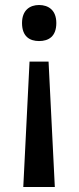

<svg xmlns="http://www.w3.org/2000/svg" viewBox="-20 -566 314 767"><path d="M205 -474C205 -525 174 -546 136 -546C99 -546 68 -525 68 -474C68 -420 99 -402 136 -402C174 -402 205 -420 205 -474ZM98 -320 73 181H199L174 -320Z"/></svg>

Font: Noto Sans Bengali UI Medium
Style: Regular
Weight: 500
Designer: Jelle Bosma - Monotype Design Team
Foundry: Monotype Imaging Inc.
Version: Version 2.003